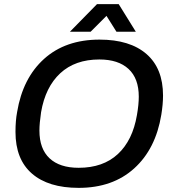

<svg xmlns="http://www.w3.org/2000/svg" viewBox="-20 -888 825 920"><path d="M314.9 -735.8 444.8 -868.2H548.8L630.9 -735.8H538.1L490.2 -812L414.1 -735.8ZM356.9 12.2Q211.9 12.2 133.1 -56.2Q54.2 -124.5 54.2 -255.9Q54.2 -310.1 62 -351.1Q88.9 -513.7 191.4 -606Q293.9 -698.2 457 -698.2Q602.1 -698.2 681.6 -629.4Q761.2 -560.5 761.2 -430.2Q761.2 -388.7 752.9 -337.9Q726.1 -174.3 623 -81.1Q520 12.2 356.9 12.2ZM356.9 -84Q474.1 -84 544.9 -149.9Q615.7 -215.8 636.2 -336.9Q645 -387.2 645 -424.8Q645 -512.2 595.9 -557.6Q546.9 -603 456.1 -603Q339.8 -603 268.6 -536.9Q197.3 -470.7 176.8 -350.1Q168.9 -296.9 168.9 -262.2Q168.9 -174.8 217.5 -129.4Q266.1 -84 356.9 -84Z"/></svg>

Font: Archivo Medium
Style: Italic
Weight: 500
Italic angle: -10°
Designer: Hector Gatti
Foundry: Omnibus-Type
Version: Version 2.001